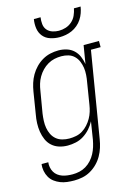

<svg xmlns="http://www.w3.org/2000/svg" viewBox="-140 -824 790 1111"><g transform="rotate(-15 254.5 -268.5)"><path d="M163 213Q141 213 120 210.5Q99 208 80 200.5Q61 193 45 181Q29 169 19 151.5Q9 134 5 113.5Q1 93 4 72H44Q42 87 45 102.5Q48 118 55.5 131Q63 144 75 153Q87 162 101 167Q115 172 131 174Q147 176 163 176Q183 176 203.5 171.5Q224 167 242.5 156Q261 145 276 128.5Q291 112 301 93Q311 74 317 54.5Q323 35 327 14L344 -93Q332 -70 314.5 -50.5Q297 -31 275 -17Q253 -3 228 2.5Q203 8 179 8Q153 8 128.5 0.5Q104 -7 85.5 -23.5Q67 -40 57 -63Q47 -86 43 -111Q39 -136 40 -162.5Q41 -189 46 -215L67 -345Q71 -370 78.5 -394Q86 -418 99 -440.5Q112 -463 130.5 -482Q149 -501 171.5 -514Q194 -527 218.5 -532.5Q243 -538 268 -538Q293 -538 317 -530.5Q341 -523 358.5 -506.5Q376 -490 385.5 -467.5Q395 -445 399 -421L417 -530H509V-493H451L366 20Q362 45 354.5 69Q347 93 334 116Q321 139 302 158Q283 177 260 190Q237 203 212 208Q187 213 163 213ZM198 -29Q218 -29 238.5 -33Q259 -37 277 -48Q295 -59 309.5 -75Q324 -91 334.5 -109.5Q345 -128 351 -147.5Q357 -167 360 -187L381 -317Q385 -338 386.5 -360Q388 -382 385 -402.5Q382 -423 374 -442Q366 -461 351.5 -475Q337 -489 317 -495Q297 -501 275 -501Q254 -501 233.5 -496.5Q213 -492 194 -481Q175 -470 159.5 -454Q144 -438 133 -419Q122 -400 116 -380Q110 -360 107 -339L85 -209Q82 -188 81 -166Q80 -144 83.5 -123.5Q87 -103 96 -84.5Q105 -66 120.5 -53Q136 -40 156.5 -34.5Q177 -29 198 -29ZM295 -610Q267 -610 240.5 -618.5Q214 -627 197.5 -647Q181 -667 177 -694.5Q173 -722 178 -750H218Q215 -730 217 -709.5Q219 -689 231 -674.5Q243 -660 262 -653.5Q281 -647 301 -647Q322 -647 342.5 -653.5Q363 -660 379.5 -674.5Q396 -689 405 -709Q414 -729 418 -750H458Q455 -731 448.5 -712.5Q442 -694 431 -677Q420 -660 404 -646.5Q388 -633 370 -625Q352 -617 333 -613.5Q314 -610 295 -610Z"/></g></svg>

Font: Iosevka Slab XLtObl
Style: Regular
Weight: 200
Italic angle: -9°
Monospace: yes
Designer: Belleve Invis
Foundry: Belleve Invis
Version: Version 11.1.1; ttfautohint (v1.8.3)